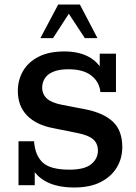

<svg xmlns="http://www.w3.org/2000/svg" viewBox="-20 -821 604 851"><path d="M309 10Q236 10 187.5 -14.5Q139 -39 116 -87L134 -79V0H62V-195H131Q135 -133 169 -101Q203 -69 287 -69Q355 -69 384.5 -93.5Q414 -118 414 -153Q414 -185 393 -203.5Q372 -222 320 -232L216 -253Q141 -267 100 -309Q59 -351 59 -418Q59 -466 82 -506Q105 -546 151 -569.5Q197 -593 265 -593Q330 -593 374.5 -568.5Q419 -544 440 -496H422V-583H494V-413H425Q421 -457 385.5 -485.5Q350 -514 283 -514Q242 -514 216 -503Q190 -492 178.5 -473.5Q167 -455 167 -433Q167 -403 188 -384Q209 -365 257 -356L361 -336Q440 -320 481 -281Q522 -242 522 -169Q522 -119 497.5 -78.5Q473 -38 426 -14Q379 10 309 10ZM159 -652 238 -801H334L412 -652H356L285 -760L215 -652Z"/></svg>

Font: Rokkitt Medium
Style: Regular
Weight: 500
Version: Version 3.103